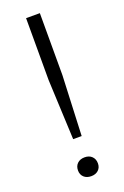

<svg xmlns="http://www.w3.org/2000/svg" viewBox="-146 -786 541 838"><g transform="rotate(-20 125.0 -367.0)"><path d="M106 -173.5 93.5 -452.5V-740H157.5V-452.5L145.5 -173.5ZM125.5 5.5Q104.5 5.5 91.8 -6.2Q79 -18 79 -37.5Q79 -58 91.8 -70Q104.5 -82 125.5 -82Q146.5 -82 159 -69.8Q171.5 -57.5 171.5 -37.5Q171.5 -18 158.8 -6.2Q146 5.5 125.5 5.5Z"/></g></svg>

Font: Encode Sans SC SemiExpanded Light
Style: Regular
Weight: 300
Width: 6
Designer: Multiple Designers
Foundry: Impallari Type
Version: Version 3.002